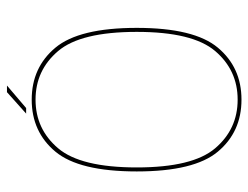

<svg xmlns="http://www.w3.org/2000/svg" viewBox="-101 -608 713 551"><g transform="rotate(-90 255.5 -332.5)"><path d="M245 4Q337.5 4 394.2 -63.8Q451 -131.5 451 -296.5Q451 -462 394.2 -530Q337.5 -598 245 -598Q152.5 -598 95.8 -530Q39 -462 39 -296.5Q39 -131.5 95.8 -63.8Q152.5 4 245 4ZM245 -7Q160.5 -7 105.5 -71.5Q50.5 -136 50.5 -296.5Q50.5 -457.5 105.5 -522.2Q160.5 -587 245 -587Q329.5 -587 384.5 -522.2Q439.5 -457.5 439.5 -296.5Q439.5 -136 384.5 -71.5Q329.5 -7 245 -7ZM205 -614H221L285.5 -669H266.5Z"/></g></svg>

Font: Anybody Thin
Style: Regular
Weight: 100
Designer: Tyler Finck
Foundry: Etcetera Type Company
Version: Version 1.114;gftools[0.9.25]